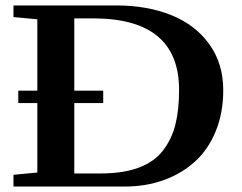

<svg xmlns="http://www.w3.org/2000/svg" viewBox="-20 -683 886 703"><path d="M29.3 0V-43L116.7 -51.3V-305.7H46.9V-351.1H116.7V-612.3L29.3 -620.6V-663.1H404.8Q520 -663.1 608.2 -627.2Q696.3 -591.3 746.8 -520.5Q797.4 -449.7 797.4 -353Q797.4 -270 770 -202.9Q742.7 -135.7 694.1 -91.6Q645.5 -47.4 579.8 -23.7Q514.2 0 437 0ZM252 -47.9H348.1Q430.7 -47.9 487.8 -69.1Q544.9 -90.3 576.9 -132.1Q608.9 -173.8 622.3 -227.3Q635.7 -280.8 635.7 -354Q635.7 -615.7 320.8 -615.7H252V-351.1H357.9V-305.7H252Z"/></svg>

Font: Elstob 6pt SemiBold
Style: Regular
Weight: 600
Designer: Peter S. Baker
Version: Version 1.015